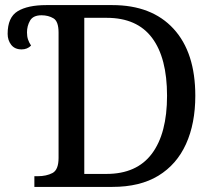

<svg xmlns="http://www.w3.org/2000/svg" viewBox="-20 -734 844 754"><path d="M115 0V-42H128Q162 -42 186 -54.5Q210 -67 210 -114V-606Q210 -650 190 -662Q170 -674 143 -674Q110 -674 98 -653Q86 -632 86 -607Q86 -591 90 -579Q94 -567 102 -555Q87 -540 65 -540Q38 -540 24 -558Q10 -576 10 -601Q10 -666 49.5 -690Q89 -714 162 -714H421Q576 -714 661.5 -621Q747 -528 747 -358Q747 -249 710.5 -168.5Q674 -88 602 -44Q530 0 421 0ZM398 -51Q517 -51 576.5 -130.5Q636 -210 636 -358Q636 -507 577 -585.5Q518 -664 399 -664H311V-51Z"/></svg>

Font: NotoSerif-Regular
Style: Regular
Weight: 400
Designer: Monotype Design Team
Foundry: Monotype Imaging Inc.
Version: Version 2.007; ttfautohint (v1.8) -l 8 -r 50 -G 200 -x 14 -D